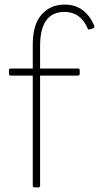

<svg xmlns="http://www.w3.org/2000/svg" viewBox="-20 -805 432 838"><path d="M19 -484V-498Q19 -506 27 -506H123V-611Q123 -698 161.5 -741.5Q200 -785 262 -785Q352 -785 391 -693Q392 -692 392 -689Q392 -683 386 -681L372 -677Q371 -676 369 -676Q364 -676 362 -682Q331 -753 262 -753Q155 -753 155 -605V-506H320Q328 -506 328 -498V-484Q328 -475 320 -475H155V5Q155 13 147 13H132Q123 13 123 5V-475H27Q19 -475 19 -484Z"/></svg>

Font: LINE Seed JP_TTF Thin
Style: Regular
Weight: 250
Designer: LY Corporation & Fontrix & Fontworks
Version: Version 1.008